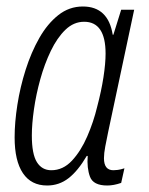

<svg xmlns="http://www.w3.org/2000/svg" viewBox="-20 -561 459 591"><path d="M125 10Q76 10 50.5 -28Q25 -66 25 -138Q25 -184 33.5 -238.5Q42 -293 59 -346.5Q76 -400 101 -444Q126 -488 159.5 -514.5Q193 -541 235 -541Q313 -541 327 -454H329L353 -531H393L313 -155Q308 -131 304 -110Q300 -89 300 -74Q300 -37 329 -37Q334 -37 342.5 -38Q351 -39 363 -43L353 2Q330 10 310 10Q267 10 257 -17Q247 -44 250 -81H247Q220 -35 191 -12.5Q162 10 125 10ZM138 -37Q174 -37 201.5 -66.5Q229 -96 248.5 -141Q268 -186 279 -232Q292 -281 298.5 -323.5Q305 -366 305 -396Q305 -494 239 -494Q207 -494 181.5 -469.5Q156 -445 136.5 -404.5Q117 -364 104 -317Q91 -270 84.5 -224.5Q78 -179 78 -144Q78 -87 93.5 -62Q109 -37 138 -37Z"/></svg>

Font: Noto Sans ExtraCondensed Light
Style: Italic
Weight: 300
Width: 2
Italic angle: -12°
Designer: Monotype Design Team
Foundry: Monotype Imaging Inc.
Version: Version 2.013; ttfautohint (v1.8.4.7-5d5b)